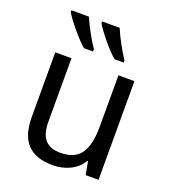

<svg xmlns="http://www.w3.org/2000/svg" viewBox="-141 -868 865 980"><g transform="rotate(20 291.5 -378.0)"><path d="M504 0H434L421 -71H417Q393 -31 350.5 -10.5Q308 10 257 10Q166 10 120 -37.5Q74 -85 74 -185V-536H162V-191Q162 -126 189 -94.5Q216 -63 272 -63Q351 -63 384 -111Q417 -159 417 -257V-536H504ZM254 -618V-606H204Q174 -632 134 -680Q94 -728 78 -756V-766H173Q189 -729 212 -687Q235 -645 254 -618ZM420 -618V-606H371Q340 -632 300 -680.5Q260 -729 245 -756V-766H340Q354 -732 377.5 -689Q401 -646 420 -618Z"/></g></svg>

Font: Noto Sans Display
Style: Regular
Weight: 400
Designer: Monotype Design team
Foundry: Monotype Imaging Inc.
Version: Version 1.000